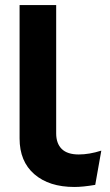

<svg xmlns="http://www.w3.org/2000/svg" viewBox="-20 -722 432 756"><path d="M201.2 -702.1V-196.8Q201.2 -157.2 223.1 -135.5Q245.1 -113.8 290 -113.8Q331.5 -113.8 378.9 -128.9L355 5.9Q306.2 14.2 272.9 14.2Q173.3 14.2 115.2 -36.1Q57.1 -86.4 57.1 -176.8V-702.1Z"/></svg>

Font: LT Superior
Style: Bold
Weight: 400
Designer: Daniel Lyons
Foundry: LyonsType
Version: Version 1.000